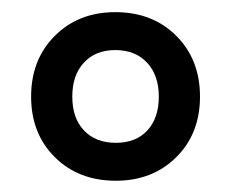

<svg xmlns="http://www.w3.org/2000/svg" viewBox="-20 -684 389 324"><path d="M317.5 -521Q317.5 -458.5 277.5 -418.8Q237.5 -379 175.5 -379Q112.5 -379 72.5 -418.8Q32.5 -458.5 32.5 -521Q32.5 -583.5 72.5 -623.5Q112.5 -663.5 174.5 -663.5Q237.5 -663.5 277.5 -623.5Q317.5 -583.5 317.5 -521ZM102 -521Q102 -484.5 121.8 -463.8Q141.5 -443 175.5 -443Q209.5 -443 228.8 -464Q248 -485 248 -521Q248 -557 228.2 -578.2Q208.5 -599.5 174.5 -599.5Q141 -599.5 121.5 -578.2Q102 -557 102 -521Z"/></svg>

Font: Overused Grotesk
Style: Regular
Weight: 450
Version: Version 0.004